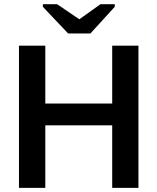

<svg xmlns="http://www.w3.org/2000/svg" viewBox="-20 -909 762 929"><path d="M199.2 -302.7V0H71.8V-688H199.2V-408.2H522.9V-688H649.9V0H522.9V-302.7ZM535.2 -876 417.5 -747.1H309.6L187.5 -876V-888.7H256.3L362.8 -816.4H364.7L466.3 -888.7H535.2Z"/></svg>

Font: Arimo SemiBold
Style: Regular
Weight: 600
Designer: Steve Matteson
Foundry: Monotype Imaging Inc.
Version: Version 1.33